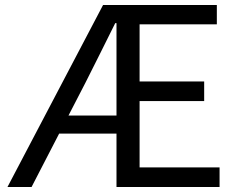

<svg xmlns="http://www.w3.org/2000/svg" viewBox="-20 -753 958 773"><path d="M10 0 395 -733H853V-655H542V-425H802V-346H542V-79H864V0H449V-660H444Q415 -601 384.5 -540.5Q354 -480 324 -420L107 0ZM176 -215V-288H505V-215Z"/></svg>

Font: Noto Sans KR
Style: Regular
Weight: 400
Designer: Ryoko NISHIZUKA  (kana, bopomofo & ideographs); Paul D. Hunt (Latin, Greek & Cyrillic); Sandoll Communications , Soo-you
Foundry: Adobe
Version: Version 2.004-H2;hotconv 1.0.118;makeotfexe 2.5.65603